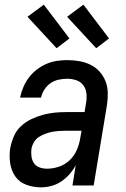

<svg xmlns="http://www.w3.org/2000/svg" viewBox="-20 -796 540 824"><path d="M156 8Q123 8 93 -3Q63 -14 45.5 -39Q28 -64 23.5 -96.5Q19 -129 24 -161Q29 -186 39.5 -211Q50 -236 70 -254.5Q90 -273 114 -284.5Q138 -296 163.5 -303Q189 -310 214 -312.5Q239 -315 265 -315H343L350 -358Q353 -378 350.5 -397.5Q348 -417 336.5 -431.5Q325 -446 306.5 -452Q288 -458 268 -458Q250 -458 231.5 -454Q213 -450 197 -439Q181 -428 170.5 -411.5Q160 -395 156 -377H66Q71 -400 80 -421.5Q89 -443 103.5 -462.5Q118 -482 137.5 -497Q157 -512 178.5 -521.5Q200 -531 223 -534.5Q246 -538 268 -538Q295 -538 320.5 -533.5Q346 -529 368.5 -518Q391 -507 407.5 -488.5Q424 -470 433 -447Q442 -424 442.5 -397.5Q443 -371 439 -345L382 0H291L305 -87Q294 -66 278 -48Q262 -30 242.5 -17Q223 -4 200.5 2Q178 8 156 8ZM182 -72Q207 -72 232.5 -80.5Q258 -89 278 -107.5Q298 -126 309 -151Q320 -176 324 -201L330 -235H265Q250 -235 235 -234Q220 -233 205.5 -230.5Q191 -228 176 -222.5Q161 -217 147.5 -208.5Q134 -200 126 -186.5Q118 -173 115 -158Q113 -142 115 -125.5Q117 -109 125.5 -96Q134 -83 149.5 -77.5Q165 -72 182 -72ZM393 -589 268 -724 338 -776 448 -631 440 -625ZM223 -589 98 -724 168 -776 278 -631Z"/></svg>

Font: Iosevka Curly Medium Oblique
Style: Regular
Weight: 500
Italic angle: -9°
Monospace: yes
Designer: Belleve Invis
Foundry: Belleve Invis
Version: Version 11.1.0; ttfautohint (v1.8.3)